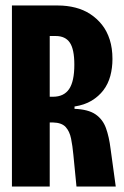

<svg xmlns="http://www.w3.org/2000/svg" viewBox="-20 -680 453 700"><path d="M23.5 0V-660H190.8Q224.5 -660 254.6 -652.3Q284.7 -644.7 309.2 -628.6Q333.8 -612.5 352 -589.5Q370.2 -566.5 380.1 -535.3Q390 -504.2 390 -465Q390 -432.2 382.2 -403.1Q374.3 -374 357.1 -351.2Q339.8 -328.5 313.9 -312.9Q288 -297.3 251.7 -291.7V-283.2Q301.8 -281.3 328.3 -263.1Q354.8 -244.8 366.3 -213Q377.8 -181.2 383.2 -137L402 0H258.8L247.5 -115.5Q244.5 -148.2 239.1 -174.8Q233.7 -201.5 219.2 -217.1Q204.8 -232.7 173.3 -233.5H161.3V0ZM161.3 -327.3H173.2Q212.8 -327.3 231.9 -355.2Q251 -383.2 251 -444.2Q251 -500.2 234.7 -524.4Q218.3 -548.7 183.2 -548.7H161.3Z"/></svg>

Font: Bricolage Grotesque 96pt ExtraBold Condensed
Style: Regular
Weight: 800
Width: 3
Version: Version 1.001;gftools[0.9.33.dev8+g029e19f]